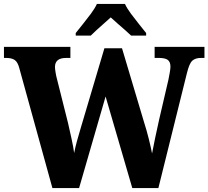

<svg xmlns="http://www.w3.org/2000/svg" viewBox="-23 -951 1054 971"><path d="M75 -605Q67 -637 51.5 -647.5Q36 -658 9 -658H-3V-714H333V-658H311Q255 -658 255 -612Q255 -604 258 -585Q261 -566 265 -552L321 -329Q329 -294 338.5 -251Q348 -208 352 -177Q358 -208 366.5 -238.5Q375 -269 386 -306L505 -707H594L704 -338Q719 -291 729.5 -248.5Q740 -206 746 -175Q752 -208 762 -255Q772 -302 782 -347L829 -549Q832 -564 835.5 -583.5Q839 -603 839 -614Q839 -638 825.5 -648Q812 -658 781 -658H759V-714H1011V-658H993Q965 -658 949.5 -644Q934 -630 922 -580L778 0H646L511 -463L377 0H242ZM360 -784Q375 -803 396 -829Q417 -855 437 -882Q457 -909 467 -931H609Q619 -909 639 -882Q659 -855 680 -829Q701 -803 716 -784V-771H640Q629 -782 610 -798.5Q591 -815 571 -832.5Q551 -850 537 -863Q523 -850 503.5 -833Q484 -816 466 -799.5Q448 -783 436 -771H360Z"/></svg>

Font: Noto Serif Thai SemiCondensed ExtraBold
Style: Regular
Weight: 800
Width: 4
Designer: Monotype Design Team
Foundry: Monotype Imaging Inc.
Version: Version 2.002; ttfautohint (v1.8.4.7-5d5b)